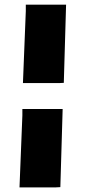

<svg xmlns="http://www.w3.org/2000/svg" viewBox="-20 -790 394 817"><path d="M63 7.3 75.2 -298.8V-326.2H246.6L236.8 6.3L218.3 7.3ZM77.6 -436.5 89.8 -742.7V-770H261.2L251.5 -437.5L232.9 -436.5Z"/></svg>

Font: Seymour One
Style: Book
Weight: 400
Designer: vernon adams
Foundry: vernon adams
Version: Version 1.000; ttfautohint (v0.93) -l 8 -r 50 -G 200 -x 0 -w